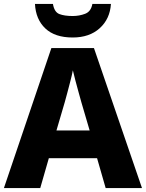

<svg xmlns="http://www.w3.org/2000/svg" viewBox="-20 -963 747 983"><path d="M521 0 477 -153H230L186 0H0L243 -717H461L707 0ZM397 -438Q392 -456 383.5 -486.5Q375 -517 366.5 -549Q358 -581 353 -603Q349 -581 340.5 -548.5Q332 -516 324 -485.5Q316 -455 311 -438L269 -295H439ZM548 -943Q543 -866 490.5 -818.5Q438 -771 352 -771Q261 -771 212 -817.5Q163 -864 159 -943H251Q258 -901 284 -891Q310 -881 352 -881Q386 -881 416 -892.5Q446 -904 453 -943Z"/></svg>

Font: Noto Sans Tamil ExtraBold
Style: Regular
Weight: 800
Designer: Jelle Bosma - Monotype Design Team
Foundry: Monotype Imaging Inc.
Version: Version 2.004; ttfautohint (v1.8.4.7-5d5b)